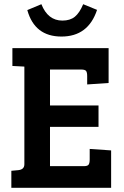

<svg xmlns="http://www.w3.org/2000/svg" viewBox="-20 -894 589 914"><path d="M509 0H34V-81L67 -84Q96 -87 96 -112V-577L39 -580V-665H497V-499L395 -492V-532Q395 -549 390 -556Q385 -563 366 -563H218V-392H449V-290H218V-103H379Q397 -103 402 -110.5Q407 -118 407 -135V-185L509 -178ZM376 -874 442 -847Q400 -720 272.5 -720Q145 -720 110 -846L177 -874Q208 -796 277 -796Q314 -796 336.5 -814.5Q359 -833 376 -874Z"/></svg>

Font: Bree Serif
Style: Regular
Weight: 400
Designer: Veronika Burian, Jos Scaglione
Foundry: TypeTogether
Version: Version 1.001